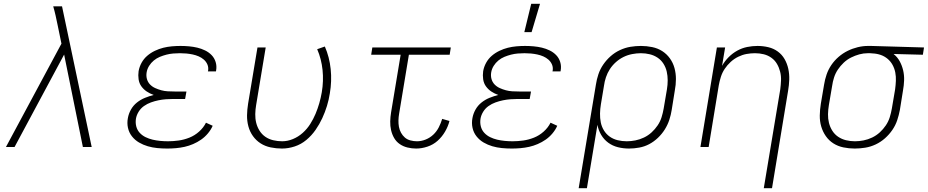

<svg xmlns="http://www.w3.org/2000/svg" viewBox="-20 -768 4847 1003"><path d="M413 0 315 -483 56 0H11L301 -540L281 -637Q276 -662 270.5 -686.5Q265 -711 258 -735H304L459 0Z M854 8Q827 8 801.5 5.5Q776 3 752 -4Q728 -11 706.5 -23.5Q685 -36 669.5 -55.5Q654 -75 648.5 -100Q643 -125 648 -151Q652 -174 664 -195.5Q676 -217 695.5 -232.5Q715 -248 737.5 -257Q760 -266 783 -272Q763 -279 746.5 -290Q730 -301 718.5 -317Q707 -333 704 -354Q701 -375 704 -396Q708 -419 719.5 -440Q731 -461 749 -476.5Q767 -492 789 -502.5Q811 -513 833 -518.5Q855 -524 878 -526Q901 -528 923 -528Q945 -528 967.5 -526Q990 -524 1011 -519Q1032 -514 1051.5 -504.5Q1071 -495 1085.5 -480Q1100 -465 1106.5 -444Q1113 -423 1109 -400L1108 -395H1066L1067 -398Q1070 -416 1063.5 -431Q1057 -446 1045 -456.5Q1033 -467 1018 -473.5Q1003 -480 986.5 -483.5Q970 -487 953.5 -488.5Q937 -490 920 -490Q903 -490 885 -488.5Q867 -487 849.5 -482.5Q832 -478 815 -471Q798 -464 783.5 -452Q769 -440 759 -424Q749 -408 746 -390Q743 -372 747.5 -355.5Q752 -339 763.5 -327Q775 -315 790.5 -308Q806 -301 822.5 -296.5Q839 -292 856.5 -291Q874 -290 892 -290H954L947 -251H885Q866 -251 846.5 -249.5Q827 -248 807.5 -244Q788 -240 768.5 -233Q749 -226 732 -214Q715 -202 704 -184Q693 -166 690 -147Q687 -126 692 -107Q697 -88 710 -74Q723 -60 740.5 -51.5Q758 -43 777 -38.5Q796 -34 816.5 -32Q837 -30 858 -30Q885 -30 913.5 -34Q942 -38 969.5 -49Q997 -60 1020 -80.5Q1043 -101 1056 -127L1091 -111Q1082 -90 1066 -71Q1050 -52 1030.5 -38.5Q1011 -25 989 -15.5Q967 -6 944.5 -1Q922 4 899 6Q876 8 854 8Z M1453 8Q1423 8 1394 2Q1365 -4 1341.5 -19Q1318 -34 1301.5 -57Q1285 -80 1277.5 -108Q1270 -136 1270.5 -165.5Q1271 -195 1276 -226L1325 -520H1368L1318 -219Q1314 -196 1313.5 -172Q1313 -148 1318.5 -126Q1324 -104 1336 -85Q1348 -66 1366 -53.5Q1384 -41 1407 -35.5Q1430 -30 1454 -30Q1482 -30 1510 -41.5Q1538 -53 1561 -73.5Q1584 -94 1600.5 -120Q1617 -146 1628.5 -173.5Q1640 -201 1648 -229Q1656 -257 1661 -286Q1671 -345 1665 -402.5Q1659 -460 1637 -511L1677 -525Q1701 -470 1707.5 -407Q1714 -344 1703 -280Q1698 -247 1688 -214.5Q1678 -182 1663.5 -150.5Q1649 -119 1628.5 -89.5Q1608 -60 1580.5 -37Q1553 -14 1519.5 -3Q1486 8 1453 8Z M2154 8Q2131 8 2108.5 2.5Q2086 -3 2068 -15.5Q2050 -28 2039 -47Q2028 -66 2023 -88Q2018 -110 2018.5 -133.5Q2019 -157 2023 -181L2073 -482H1919L1925 -520H2335L2329 -482H2116L2065 -174Q2062 -157 2061.5 -139.5Q2061 -122 2064 -105.5Q2067 -89 2075 -74.5Q2083 -60 2095 -49.5Q2107 -39 2124 -34.5Q2141 -30 2158 -30Q2181 -30 2203.5 -39Q2226 -48 2243.5 -64.5Q2261 -81 2272 -102.5Q2283 -124 2290 -147L2328 -136Q2321 -108 2305 -80.5Q2289 -53 2266 -32.5Q2243 -12 2213 -2Q2183 8 2154 8Z M2654 8Q2627 8 2601.5 5.5Q2576 3 2552 -4Q2528 -11 2506.5 -23.5Q2485 -36 2469.5 -55.5Q2454 -75 2448.5 -100Q2443 -125 2448 -151Q2452 -174 2464 -195.5Q2476 -217 2495.5 -232.5Q2515 -248 2537.5 -257Q2560 -266 2583 -272Q2563 -279 2546.5 -290Q2530 -301 2518.5 -317Q2507 -333 2504 -354Q2501 -375 2504 -396Q2508 -419 2519.5 -440Q2531 -461 2549 -476.5Q2567 -492 2589 -502.5Q2611 -513 2633 -518.5Q2655 -524 2678 -526Q2701 -528 2723 -528Q2745 -528 2767.5 -526Q2790 -524 2811 -519Q2832 -514 2851.5 -504.5Q2871 -495 2885.5 -480Q2900 -465 2906.5 -444Q2913 -423 2909 -400L2908 -395H2866L2867 -398Q2870 -416 2863.5 -431Q2857 -446 2845 -456.5Q2833 -467 2818 -473.5Q2803 -480 2786.5 -483.5Q2770 -487 2753.5 -488.5Q2737 -490 2720 -490Q2703 -490 2685 -488.5Q2667 -487 2649.5 -482.5Q2632 -478 2615 -471Q2598 -464 2583.5 -452Q2569 -440 2559 -424Q2549 -408 2546 -390Q2543 -372 2547.5 -355.5Q2552 -339 2563.5 -327Q2575 -315 2590.5 -308Q2606 -301 2622.5 -296.5Q2639 -292 2656.5 -291Q2674 -290 2692 -290H2754L2747 -251H2685Q2666 -251 2646.5 -249.5Q2627 -248 2607.5 -244Q2588 -240 2568.5 -233Q2549 -226 2532 -214Q2515 -202 2504 -184Q2493 -166 2490 -147Q2487 -126 2492 -107Q2497 -88 2510 -74Q2523 -60 2540.5 -51.5Q2558 -43 2577 -38.5Q2596 -34 2616.5 -32Q2637 -30 2658 -30Q2685 -30 2713.5 -34Q2742 -38 2769.5 -49Q2797 -60 2820 -80.5Q2843 -101 2856 -127L2891 -111Q2882 -90 2866 -71Q2850 -52 2830.5 -38.5Q2811 -25 2789 -15.5Q2767 -6 2744.5 -1Q2722 4 2699 6Q2676 8 2654 8ZM2719 -600 2755 -748H2801L2757 -600Z M3003 215 3093 -326Q3097 -353 3106 -380Q3115 -407 3131.5 -431Q3148 -455 3170 -474.5Q3192 -494 3219 -506.5Q3246 -519 3273.5 -523.5Q3301 -528 3328 -528Q3358 -528 3387 -522Q3416 -516 3439.5 -501Q3463 -486 3479.5 -463Q3496 -440 3503.5 -412.5Q3511 -385 3511 -355Q3511 -325 3505 -294L3489 -194Q3485 -168 3476.5 -142Q3468 -116 3453 -92Q3438 -68 3417 -48Q3396 -28 3371.5 -15Q3347 -2 3319.5 3Q3292 8 3266 8Q3236 8 3208 1Q3180 -6 3157.5 -22.5Q3135 -39 3120.5 -63.5Q3106 -88 3101 -116L3046 215ZM3254 -30Q3276 -30 3299 -34.5Q3322 -39 3344 -49.5Q3366 -60 3384 -76.5Q3402 -93 3415.5 -113Q3429 -133 3436 -155.5Q3443 -178 3447 -201L3464 -301Q3468 -325 3468 -348.5Q3468 -372 3463 -394Q3458 -416 3446 -435Q3434 -454 3415.5 -466.5Q3397 -479 3374.5 -484.5Q3352 -490 3328 -490Q3306 -490 3282.5 -485.5Q3259 -481 3237.5 -470.5Q3216 -460 3197.5 -443.5Q3179 -427 3166 -407Q3153 -387 3145.5 -364.5Q3138 -342 3135 -319L3119 -223Q3115 -199 3114.5 -175Q3114 -151 3118.5 -128.5Q3123 -106 3135 -86.5Q3147 -67 3165.5 -54Q3184 -41 3207 -35.5Q3230 -30 3254 -30Z M3970 215 4056 -301Q4059 -324 4060 -347.5Q4061 -371 4055.5 -393Q4050 -415 4039 -434Q4028 -453 4010 -466Q3992 -479 3970 -484.5Q3948 -490 3924 -490Q3902 -490 3880 -486Q3858 -482 3836.5 -471.5Q3815 -461 3797 -444.5Q3779 -428 3766 -408.5Q3753 -389 3746 -367Q3739 -345 3735 -323L3682 0H3639L3725 -520H3768L3752 -424Q3766 -449 3786.5 -469.5Q3807 -490 3831.5 -503.5Q3856 -517 3883 -522.5Q3910 -528 3937 -528Q3966 -528 3993.5 -521.5Q4021 -515 4043 -499Q4065 -483 4078.5 -459.5Q4092 -436 4098 -408.5Q4104 -381 4103 -352Q4102 -323 4097 -294L4013 215Z M4445 8Q4415 8 4386 2Q4357 -4 4333.5 -19Q4310 -34 4294 -57Q4278 -80 4270 -107.5Q4262 -135 4262.5 -165Q4263 -195 4268 -226L4285 -326Q4289 -352 4298 -378.5Q4307 -405 4323 -428.5Q4339 -452 4361 -471Q4383 -490 4408.5 -502.5Q4434 -515 4461 -521.5Q4488 -528 4514 -528H4531L4807 -520L4801 -482L4648 -486Q4668 -470 4680 -448Q4692 -426 4698 -400.5Q4704 -375 4703 -348Q4702 -321 4697 -294L4681 -194Q4676 -167 4667 -140Q4658 -113 4641.5 -89Q4625 -65 4603 -45.5Q4581 -26 4554.5 -13.5Q4528 -1 4500 3.5Q4472 8 4445 8ZM4446 -30Q4468 -30 4491 -34.5Q4514 -39 4536 -49.5Q4558 -60 4576 -76.5Q4594 -93 4607.5 -113Q4621 -133 4628 -155.5Q4635 -178 4639 -201L4656 -301Q4659 -323 4660 -345.5Q4661 -368 4657 -389Q4653 -410 4643 -428.5Q4633 -447 4617 -460.5Q4601 -474 4581 -481Q4561 -488 4538 -489L4525 -490H4513Q4491 -490 4469 -484Q4447 -478 4426 -467.5Q4405 -457 4387.5 -440.5Q4370 -424 4357 -404.5Q4344 -385 4337 -363Q4330 -341 4327 -319L4310 -219Q4306 -195 4305.5 -171.5Q4305 -148 4310.5 -126Q4316 -104 4328 -85Q4340 -66 4358.5 -53.5Q4377 -41 4399.5 -35.5Q4422 -30 4446 -30Z"/></svg>

Font: Iosevka Extralight Extended
Style: Italic
Weight: 200
Width: 7
Italic angle: -9°
Monospace: yes
Designer: Belleve Invis
Foundry: Belleve Invis
Version: Version 32.5.0; ttfautohint (v1.8.4)